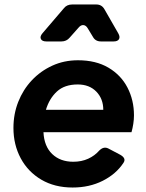

<svg xmlns="http://www.w3.org/2000/svg" viewBox="-20 -825 653 857"><path d="M304 12Q224 12 164.5 -23Q105 -58 72.5 -118.5Q40 -179 40 -254Q40 -316 61.5 -370.5Q83 -425 122 -466.5Q161 -508 213.5 -532Q266 -556 328 -556Q408 -556 464 -523Q520 -490 549 -434Q578 -378 578 -310Q578 -292 575 -272.5Q572 -253 567 -235H174Q177 -172 213 -137.5Q249 -103 307 -103Q344 -103 373.5 -116.5Q403 -130 423 -153Q443 -173 464 -162L517 -134Q545 -118 531 -98Q498 -48 438.5 -18Q379 12 304 12ZM327 -448Q268 -448 234 -416.5Q200 -385 185 -335H441Q441 -384 410 -416Q379 -448 327 -448ZM187 -640Q168 -640 162.5 -651Q157 -662 170 -677L265 -788Q278 -805 302 -805H410Q434 -805 446 -784L508 -676Q517 -660 511 -650Q505 -640 487 -640H431Q406 -640 395 -660L372 -698Q364 -712 352.5 -713Q341 -714 331 -702L291 -657Q277 -640 254 -640Z"/></svg>

Font: Pitagon Sans Text Bold
Style: Italic
Weight: 700
Italic angle: -8°
Designer: Travis Tran
Foundry: Pitagon
Version: Version 1.001; ttfautohint (v1.8.4.7-5d5b);gftools[0.9.26]